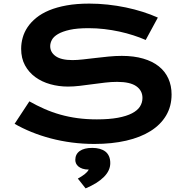

<svg xmlns="http://www.w3.org/2000/svg" viewBox="-20 -793 1040 1072"><path d="M144 -227.1Q185.5 -203.6 228.3 -184.8Q271 -166 316.9 -153.1Q362.8 -140.1 413.3 -133.3Q463.9 -126.5 521 -126.5Q589.8 -126.5 638.2 -135.5Q686.5 -144.5 717 -160.4Q747.6 -176.3 761.5 -198.2Q775.4 -220.2 775.4 -246.1Q775.4 -287.6 740.7 -311.8Q706.1 -335.9 633.8 -335.9Q602.1 -335.9 566.9 -331.8Q531.7 -327.6 495.8 -322.8Q460 -317.9 425 -313.7Q390.1 -309.6 359.4 -309.6Q308.1 -309.6 261 -322.8Q213.9 -335.9 177.5 -362.3Q141.1 -388.7 119.6 -428.2Q98.1 -467.8 98.1 -520.5Q98.1 -551.8 106.7 -582.5Q115.2 -613.3 134 -641.4Q152.8 -669.4 182.6 -693.6Q212.4 -717.8 254.6 -735.4Q296.9 -752.9 352.3 -762.9Q407.7 -772.9 478.5 -772.9Q529.8 -772.9 581.5 -767.3Q633.3 -761.7 682.4 -751.5Q731.4 -741.2 776.9 -726.8Q822.3 -712.4 861.3 -694.8L793.5 -569.8Q761.2 -584 724.1 -595.9Q687 -607.9 646.5 -616.7Q606 -625.5 562.7 -630.6Q519.5 -635.7 474.6 -635.7Q410.6 -635.7 369.4 -626.5Q328.1 -617.2 303.7 -602.8Q279.3 -588.4 269.8 -570.6Q260.3 -552.7 260.3 -535.2Q260.3 -501 291 -479.2Q321.8 -457.5 384.8 -457.5Q410.2 -457.5 443.1 -461.2Q476.1 -464.8 512.5 -469.2Q548.8 -473.6 586.7 -477.3Q624.5 -481 660.2 -481Q727.5 -481 779.5 -465.8Q831.5 -450.7 866.7 -422.6Q901.9 -394.5 919.9 -354.7Q938 -314.9 938 -265.6Q938 -199.7 907.5 -148.2Q877 -96.7 820.6 -61.3Q764.2 -25.9 684.6 -7.6Q605 10.7 507.3 10.7Q442.9 10.7 381.3 2.7Q319.8 -5.4 263.4 -20.3Q207 -35.2 156 -55.9Q105 -76.7 61.5 -101.6ZM400.4 100.1Q400.4 67.9 425 50.3Q449.7 32.7 495.1 32.7Q518.1 32.7 536.6 37.8Q555.2 43 568.4 53.2Q581.5 63.5 588.6 79.6Q595.7 95.7 595.7 117.7Q595.7 159.2 560.3 194.8Q524.9 230.5 458 258.8L414.6 204.1Q426.8 197.3 436 191.4Q445.3 185.5 452.6 179.7Q460 173.8 465.6 167.7Q471.2 161.6 475.6 153.8Q455.1 153.8 440.9 148.9Q426.8 144 417.7 136.5Q408.7 128.9 404.5 119.4Q400.4 109.9 400.4 100.1Z"/></svg>

Font: Krona One
Style: Regular
Weight: 400
Version: Version 1.003